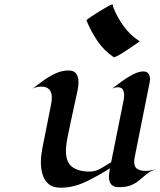

<svg xmlns="http://www.w3.org/2000/svg" viewBox="-20 -852 737 883"><path d="M697.3 -73.7Q670.9 -64.9 653.8 -51Q636.7 -37.1 620.8 -23.4Q605 -9.8 583.5 -0.5Q562 8.8 526.4 8.8Q481 8.8 481 -38.6Q481 -48.3 482.4 -58.3Q483.9 -68.4 485.8 -78.1Q436.5 -46.4 377.7 -17.6Q318.8 11.2 258.3 11.2Q223.6 11.2 203.9 -5.4Q184.1 -22 176 -48.6Q168 -75.2 168 -105Q168 -123 170.2 -140.6Q172.4 -158.2 175.8 -175.3L214.4 -369.1Q216.3 -377.4 217.3 -386.2Q218.3 -395 218.3 -403.3Q218.3 -453.6 169.9 -453.6Q148.9 -453.6 130.4 -444.8Q153.3 -462.4 179.9 -481.7Q206.5 -501 235.6 -514.4Q264.6 -527.8 294.9 -527.8Q320.3 -527.8 330.6 -513.2Q340.8 -498.5 340.8 -475.1Q340.8 -452.1 335.4 -429.9Q330.1 -407.7 325.7 -385.7Q316.9 -343.3 307.4 -300.8Q297.9 -258.3 289.6 -215.8Q287.1 -201.7 285.2 -187.3Q283.2 -172.9 283.2 -158.7Q283.2 -105.5 312.3 -84.2Q341.3 -63 391.6 -63Q419.4 -63 444.1 -77.4Q468.8 -91.8 491.2 -106L548.3 -390.1Q550.8 -404.3 550.8 -415Q550.8 -429.7 544.7 -440.2Q538.6 -450.7 521.5 -450.7Q515.1 -450.7 508.5 -449Q502 -447.3 496.1 -444.8Q512.7 -457.5 538.1 -476.3Q563.5 -495.1 590.6 -509.3Q617.7 -523.4 638.7 -523.4Q655.3 -523.4 662.6 -513.4Q669.9 -503.4 669.9 -488.3Q669.9 -480.5 668 -471.7L599.6 -129.9Q597.2 -117.7 597.2 -107.9Q597.2 -83 612.3 -74.5Q627.4 -65.9 649.9 -65.9Q662.1 -65.9 673.8 -68.1Q685.5 -70.3 697.3 -73.7ZM623 -662.1Q610.8 -653.8 586.9 -637.2Q563 -620.6 539.6 -606Q516.1 -591.3 503.9 -588.4Q458.5 -618.7 428 -663.8Q397.5 -709 377.4 -758.8Q380.9 -763.2 397.9 -774.7Q415 -786.1 436.3 -799.3Q457.5 -812.5 474.9 -822Q492.2 -831.5 496.1 -831.5Q499 -831.5 499.3 -828.6Q499.5 -825.7 499 -823.7Q516.1 -776.9 548.1 -732.4Q580.1 -688 623 -662.1Z"/></svg>

Font: Lugrasimo
Style: Regular
Weight: 400
Designer: The DocRepair Project, Astigmatic (AOETI)
Foundry: Google
Version: Version 1.001